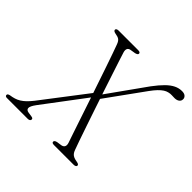

<svg xmlns="http://www.w3.org/2000/svg" viewBox="-196 -886 1061 1061"><g transform="rotate(45 334.0 -356.0)"><path d="M317.5 -364 328.5 -341 137 -86.5Q116 -58 117 -44.2Q118 -30.5 137 -27.5L161 -24Q168.5 -23 172 -20.5Q175.5 -18 175.5 -13Q175.5 -7 170.5 -3.5Q165.5 0 157.5 0H-6Q-13 0 -16.2 -3Q-19.5 -6 -19.5 -10.5Q-19.5 -15 -16 -17.8Q-12.5 -20.5 -4.5 -22.5Q13 -25 27.8 -29.5Q42.5 -34 56.2 -42.5Q70 -51 83.8 -64.2Q97.5 -77.5 113 -97ZM271.5 -635.5Q275.5 -621.5 286.5 -588.2Q297.5 -555 312.5 -509Q327.5 -463 345 -410.5Q362.5 -358 380.5 -304.5Q398.5 -251 414.8 -203Q431 -155 443.8 -118.5Q456.5 -82 463.5 -63.5Q468 -50.5 474.8 -42.5Q481.5 -34.5 492.2 -30.2Q503 -26 519 -23.5Q534.5 -20.5 534.5 -11.5Q534.5 -6.5 529.2 -3.2Q524 0 515.5 0H363Q353 0 349.2 -2.8Q345.5 -5.5 345.5 -10Q345.5 -15 349.8 -18.5Q354 -22 363.5 -24L391.5 -28Q405.5 -30.5 410.5 -40.2Q415.5 -50 410 -66.5Q405 -81 393.5 -115Q382 -149 366.2 -196.2Q350.5 -243.5 332.5 -297Q314.5 -350.5 296.2 -404.2Q278 -458 261.8 -505.8Q245.5 -553.5 233.2 -588.5Q221 -623.5 215 -639Q208 -658.5 197.8 -665.8Q187.5 -673 166.5 -676Q157.5 -678 153.5 -681.2Q149.5 -684.5 149.5 -689Q149.5 -694.5 154.8 -697.2Q160 -700 167.5 -700H320.5Q329.5 -700 333.5 -697.2Q337.5 -694.5 337.5 -689.5Q337.5 -684.5 332.8 -681.2Q328 -678 320 -676L289 -671Q276 -668.5 271.8 -659.2Q267.5 -650 271.5 -635.5ZM353.5 -349 340.5 -369 510.5 -607.5Q538.5 -645 561.8 -667.8Q585 -690.5 606.8 -701Q628.5 -711.5 651.5 -711.5Q670.5 -711.5 679.5 -703Q688.5 -694.5 688 -683.5Q688 -670.5 678 -662.8Q668 -655 651 -654.5Q638.5 -654.5 627.5 -655.2Q616.5 -656 603 -652.5Q591.5 -650 579 -642Q566.5 -634 552.2 -619.2Q538 -604.5 521 -581Z"/></g></svg>

Font: Fraunces 72pt Soft Wonky ExtraLight
Style: Italic
Weight: 250
Italic angle: -16°
Version: Version 1.000;[b76b70a41]